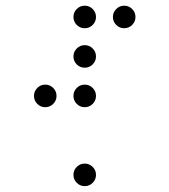

<svg xmlns="http://www.w3.org/2000/svg" viewBox="-20 -674 587 665"><path d="M273.4 -576.2Q257.3 -576.2 245.8 -587.6Q234.4 -599.1 234.4 -615.2Q234.4 -631.3 245.8 -642.8Q257.3 -654.3 273.4 -654.3Q289.6 -654.3 301 -642.8Q312.5 -631.3 312.5 -615.2Q312.5 -599.1 301 -587.6Q289.6 -576.2 273.4 -576.2ZM410.2 -576.2Q394 -576.2 382.6 -587.6Q371.1 -599.1 371.1 -615.2Q371.1 -631.3 382.6 -642.8Q394 -654.3 410.2 -654.3Q426.3 -654.3 437.7 -642.8Q449.2 -631.3 449.2 -615.2Q449.2 -599.1 437.7 -587.6Q426.3 -576.2 410.2 -576.2ZM273.4 -439.5Q257.3 -439.5 245.8 -450.9Q234.4 -462.4 234.4 -478.5Q234.4 -494.6 245.8 -506.1Q257.3 -517.6 273.4 -517.6Q289.6 -517.6 301 -506.1Q312.5 -494.6 312.5 -478.5Q312.5 -462.4 301 -450.9Q289.6 -439.5 273.4 -439.5ZM136.7 -302.7Q120.6 -302.7 109.1 -314.2Q97.7 -325.7 97.7 -341.8Q97.7 -357.9 109.1 -369.4Q120.6 -380.9 136.7 -380.9Q152.8 -380.9 164.3 -369.4Q175.8 -357.9 175.8 -341.8Q175.8 -325.7 164.3 -314.2Q152.8 -302.7 136.7 -302.7ZM273.4 -302.7Q257.3 -302.7 245.8 -314.2Q234.4 -325.7 234.4 -341.8Q234.4 -357.9 245.8 -369.4Q257.3 -380.9 273.4 -380.9Q289.6 -380.9 301 -369.4Q312.5 -357.9 312.5 -341.8Q312.5 -325.7 301 -314.2Q289.6 -302.7 273.4 -302.7ZM273.4 -29.3Q257.3 -29.3 245.8 -40.8Q234.4 -52.2 234.4 -68.4Q234.4 -84.5 245.8 -95.9Q257.3 -107.4 273.4 -107.4Q289.6 -107.4 301 -95.9Q312.5 -84.5 312.5 -68.4Q312.5 -52.2 301 -40.8Q289.6 -29.3 273.4 -29.3Z"/></svg>

Font: DatDot Light
Style: Regular
Weight: 300
Designer: GGBot
Version: 1.00